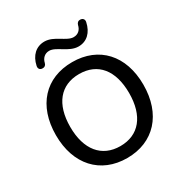

<svg xmlns="http://www.w3.org/2000/svg" viewBox="-210 -1086 1194 1254"><g transform="rotate(-30 387.5 -459.5)"><path d="M201 -775C216 -774 227 -782 231 -798C238 -830 261 -853 295 -853C348 -853 404 -781 477 -781C539 -781 584 -823 599 -895C603 -915 591 -927 573 -928C558 -929 548 -921 543 -905C536 -872 514 -850 479 -850C426 -850 371 -921 298 -921C236 -921 190 -880 175 -808C171 -787 183 -775 201 -775ZM388 9C589 9 718 -132 718 -354C718 -575 589 -714 388 -714C186 -714 58 -575 58 -353C58 -132 187 9 388 9ZM388 -81C248 -81 166 -182 166 -353C166 -525 248 -624 388 -624C529 -624 610 -525 610 -353C610 -181 528 -81 388 -81Z"/></g></svg>

Font: Nunito SemiBold
Style: Regular
Weight: 600
Designer: Vernon Adams
Foundry: Vernon Adams
Version: Version 3.602